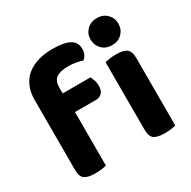

<svg xmlns="http://www.w3.org/2000/svg" viewBox="-158 -855 1011 1016"><g transform="rotate(-30 348.0 -347.0)"><path d="M204 -446H374Q379 -436 384.5 -421Q390 -406 390 -388Q390 -356 375.5 -342Q361 -328 338 -328H211V-1Q201 2 183 4.5Q165 7 143 7Q98 7 78 -7.5Q58 -22 58 -64V-489Q58 -538 74.5 -574Q91 -610 120 -632.5Q149 -655 188 -666Q227 -677 272 -677Q343 -677 377.5 -658.5Q412 -640 412 -598Q412 -579 404.5 -564.5Q397 -550 387 -542Q368 -548 346.5 -552Q325 -556 298 -556Q252 -556 228 -539.5Q204 -523 204 -484ZM635 -1Q625 2 607 4.5Q589 7 567 7Q522 7 502.5 -7.5Q483 -22 483 -64V-475Q493 -478 511 -481Q529 -484 551 -484Q596 -484 615.5 -469Q635 -454 635 -412ZM559 -701Q597 -701 620.5 -677Q644 -653 644 -619Q644 -584 620.5 -560Q597 -536 559 -536Q521 -536 497.5 -560Q474 -584 474 -619Q474 -653 497.5 -677Q521 -701 559 -701Z"/></g></svg>

Font: Baloo 2 Latin
Style: Bold
Weight: 400
Designer: Sarang Kulkarni and Ek Type
Foundry: Ek Type
Version: Version 1.001